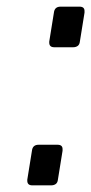

<svg xmlns="http://www.w3.org/2000/svg" viewBox="-20 -556 274 577"><path d="M77 1Q62 1 62 -13Q62 -14 62 -14.5Q62 -15 62 -16L76 -103Q78 -121 96 -121H153Q168 -121 168 -108Q168 -107 168 -105.5Q168 -104 168 -103L154 -16Q153 -7 147.5 -3Q142 1 134 1ZM143 -414Q128 -414 128 -428Q128 -429 128 -429.5Q128 -430 128 -431L142 -518Q144 -536 162 -536H219Q234 -536 234 -523Q234 -522 234 -520.5Q234 -519 234 -518L220 -431Q219 -422 213.5 -418Q208 -414 200 -414Z"/></svg>

Font: Exo Thin Medium
Style: Italic
Weight: 500
Italic angle: -9°
Version: Version 2.000